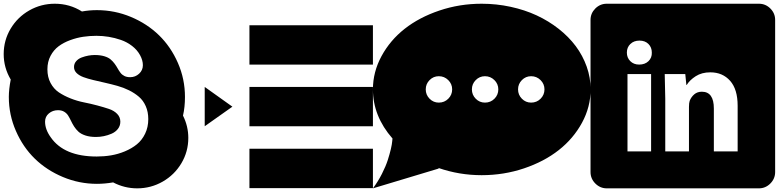

<svg xmlns="http://www.w3.org/2000/svg" viewBox="-20 -820 4219 1040"><path d="M783.2 -174.8Q783.2 -213.9 769.5 -244.9Q755.9 -275.9 732.4 -295.9Q709 -315.9 679 -330.8Q648.9 -345.7 615.5 -355Q582 -364.3 548.6 -371.8Q515.1 -379.4 485.1 -386.5Q455.1 -393.6 431.6 -402.3Q408.2 -411.1 394.5 -424.8Q380.9 -438.5 380.9 -457Q380.9 -475.1 392.6 -488.5Q404.3 -502 422.6 -508.8Q440.9 -515.6 458.7 -518.8Q476.6 -522 493.2 -522Q522.9 -522 544.9 -515.4Q566.9 -508.8 579.3 -498Q591.8 -487.3 601.1 -474.6Q610.4 -461.9 617.4 -449.2Q624.5 -436.5 632.6 -425.8Q640.6 -415 653.8 -408.4Q667 -401.9 685.1 -401.9Q712.9 -401.9 733.4 -420.7Q753.9 -439.5 753.9 -466.8Q753.9 -493.2 738.8 -521Q723.1 -549.8 695.6 -571Q668 -592.3 634.8 -603.8Q601.6 -615.2 568.6 -620.6Q535.6 -626 502 -626Q465.8 -626 430.9 -620.8Q396 -615.7 360.1 -602.5Q324.2 -589.4 297.4 -569.3Q270.5 -549.3 253.7 -517.3Q236.8 -485.4 236.8 -444.8Q236.8 -402.3 253.9 -370.4Q271 -338.4 298.6 -319.8Q326.2 -301.3 361.8 -287.1Q397.5 -272.9 434.3 -265.6Q471.2 -258.3 506.8 -248.8Q542.5 -239.3 570.1 -230Q597.7 -220.7 614.7 -203.1Q631.8 -185.5 631.8 -161.1Q631.8 -138.7 618.7 -121.8Q605.5 -105 584.7 -95.9Q564 -86.9 542.5 -82.5Q521 -78.1 500 -78.1Q466.8 -78.1 442.6 -86.2Q418.5 -94.2 404.8 -106.9Q391.1 -119.6 381.3 -135Q371.6 -150.4 364.3 -166Q356.9 -181.6 348.9 -194.3Q340.8 -207 327.1 -215.1Q313.5 -223.1 293.9 -223.1Q265.6 -223.1 244.9 -205.8Q224.1 -188.5 224.1 -161.1Q224.1 -118.7 254.9 -76.2Q327.1 27.8 503.9 27.8Q543.5 27.8 581.5 21.5Q619.6 15.1 656.5 -0.2Q693.4 -15.6 721.2 -38.1Q749 -60.5 766.1 -95.9Q783.2 -131.3 783.2 -174.8ZM1000 -73.2Q1000 1.5 962.4 64.5Q924.8 127.4 861.1 163.8Q797.4 200.2 723.1 200.2Q654.3 200.2 592.8 168Q546.9 175.8 504.9 175.8Q409.2 175.8 321 138.9Q232.9 102.1 168.7 39.6Q104.5 -22.9 66.2 -110.6Q27.8 -198.2 27.8 -294.9Q27.8 -335.4 38.1 -389.2Q0 -453.6 0 -526.9Q0 -601.6 37.6 -664.6Q75.2 -727.5 138.9 -763.7Q202.6 -799.8 276.9 -799.8Q357.4 -799.8 423.8 -757.8Q463.9 -765.1 504.9 -765.1Q601.1 -765.1 689.2 -728.3Q777.3 -691.4 841.6 -628.7Q905.8 -565.9 943.8 -478.8Q981.9 -391.6 981.9 -294.9Q981.9 -239.3 971.2 -193.8Q1000 -136.2 1000 -73.2Z M1088.9 -349.1 1238.8 -242.2 1088.9 -136.2ZM2000 -14.2V199.2H1331.1V-14.2ZM2000 -349.1V-136.2H1331.1V-349.1ZM2000 -683.1V-470.2H1331.1V-683.1Z M2429.2 -335.9Q2429.2 -365.2 2408 -386.2Q2386.7 -407.2 2356.9 -407.2Q2327.6 -407.2 2306.9 -386.2Q2286.1 -365.2 2286.1 -335.9Q2286.1 -306.2 2306.9 -285.2Q2327.6 -264.2 2356.9 -264.2Q2387.2 -264.2 2408.2 -285.2Q2429.2 -306.2 2429.2 -335.9ZM2679.2 -335.9Q2679.2 -365.2 2658 -386.2Q2636.7 -407.2 2606.9 -407.2Q2577.6 -407.2 2556.9 -386.2Q2536.1 -365.2 2536.1 -335.9Q2536.1 -306.2 2556.9 -285.2Q2577.6 -264.2 2606.9 -264.2Q2637.2 -264.2 2658.2 -285.2Q2679.2 -306.2 2679.2 -335.9ZM2929.2 -335.9Q2929.2 -365.2 2908 -386.2Q2886.7 -407.2 2856.9 -407.2Q2827.6 -407.2 2806.9 -386.2Q2786.1 -365.2 2786.1 -335.9Q2786.1 -306.2 2806.9 -285.2Q2827.6 -264.2 2856.9 -264.2Q2887.2 -264.2 2908.2 -285.2Q2929.2 -306.2 2929.2 -335.9ZM3179.2 -335.9Q3179.2 -241.2 3132.6 -155.3Q3085.9 -69.3 3006.8 -7.1Q2927.7 55.2 2818.4 92Q2709 128.9 2588.9 128.9Q2467.8 128.9 2355 89.8L2356.9 92.8L2000 200.2Q2027.8 163.1 2048.8 121.6Q2069.8 80.1 2080.3 47.4Q2090.8 14.6 2097.2 -12.7Q2103.5 -40 2104.5 -54.7L2106 -69.8Q2000 -190.9 2000 -335.9Q2000 -430.2 2046.6 -516.1Q2093.3 -602.1 2172.1 -664.1Q2251 -726.1 2360.1 -762.9Q2469.2 -799.8 2588.9 -799.8Q2668.9 -799.8 2745.6 -783.2Q2822.3 -766.6 2887 -736.6Q2951.7 -706.5 3006.1 -663.8Q3060.5 -621.1 3098.6 -570.1Q3136.7 -519 3158 -459Q3179.2 -398.9 3179.2 -335.9Z M3378.9 0H3506.8V-418.9H3378.9ZM3510.7 -535.2Q3510.7 -563.5 3492.4 -581.8Q3474.1 -600.1 3443.8 -600.1Q3413.6 -600.1 3394.5 -581.8Q3375.5 -563.5 3375.5 -535.2Q3375.5 -507.3 3394 -488.8Q3412.6 -470.2 3441.9 -470.2Q3473.6 -470.2 3492.7 -488.8Q3511.7 -507.3 3510.7 -535.2ZM3846.7 0H3975.6V-247.1Q3975.6 -336.4 3934.8 -382.3Q3894 -428.2 3827.6 -428.2Q3781.2 -428.2 3748.5 -407.2Q3715.8 -386.2 3699.7 -359.9H3697.8L3691.9 -418.9H3580.6Q3583.5 -304.7 3583.5 -285.2V0H3711.9V-241.2Q3711.9 -262.2 3715.8 -273.9Q3724.1 -294.9 3740.7 -309.1Q3757.3 -323.2 3781.7 -323.2Q3846.7 -323.2 3846.7 -231.9ZM4178.7 -711.9V111.8Q4178.7 147.9 4152.6 174.1Q4126.5 200.2 4090.8 200.2H3266.6Q3231 200.2 3204.8 174.1Q3178.7 147.9 3178.7 111.8V-711.9Q3178.7 -748 3204.6 -773.9Q3230.5 -799.8 3266.6 -799.8H4090.8Q4127 -799.8 4152.8 -773.9Q4178.7 -748 4178.7 -711.9Z"/></svg>

Font: Web Symbols
Style: Regular
Weight: 400
Designer: Igor Kiselev
Foundry: Just Be Nice studio
Version: Version 1.000;PS 001.001;hotconv 1.0.56